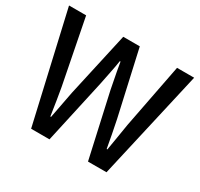

<svg xmlns="http://www.w3.org/2000/svg" viewBox="-157 -959 1209 1159"><g transform="rotate(30 447.5 -379.5)"><path d="M11.7 -758.8H130.9L218.8 -310.5Q232.4 -234.4 249 -122.1H253.9Q269.5 -208 290 -310.5L389.6 -758.8H504.9L605.5 -310.5Q626 -211.9 641.6 -122.1H646.5Q650.4 -144.5 661.6 -211.9Q672.9 -279.3 677.7 -310.5L764.6 -758.8H883.8L710.9 0H582L483.4 -442.4Q455.1 -585.9 450.2 -621.1H445.3Q440.4 -586.9 426.8 -520.5Q413.1 -454.1 411.1 -442.4L313.5 0H185.5Z"/></g></svg>

Font: Gothic A1 SemiBold
Style: Regular
Weight: 600
Version: Version 2.50